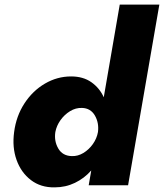

<svg xmlns="http://www.w3.org/2000/svg" viewBox="-20 -800 708 829"><path d="M41 -230Q50 -299 85.5 -353.5Q121 -408 174 -439Q227 -470 287 -470Q339 -470 374.5 -445Q410 -420 428 -380L497 -780H668L533 0H363L374 -64Q344 -30 303.5 -10.5Q263 9 216 9Q156 10 113.5 -22.5Q71 -55 51.5 -109.5Q32 -164 41 -230ZM219 -230Q213 -191 231.5 -159Q250 -127 290 -126Q316 -125 340 -139.5Q364 -154 381 -178Q398 -202 403 -230Q408 -270 389.5 -301.5Q371 -333 334 -334Q307 -335 282.5 -320Q258 -305 241 -281Q224 -257 219 -230Z"/></svg>

Font: Jost* Heavy
Style: Italic
Weight: 800
Italic angle: -10°
Version: Version 3.7